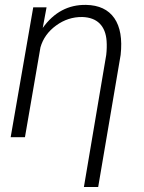

<svg xmlns="http://www.w3.org/2000/svg" viewBox="-20 -558 585 781"><path d="M23.4 0ZM169.4 -528.3 153.8 -444.3Q222.2 -540 330.1 -538.1Q408.7 -536.6 445.1 -484.1Q481.4 -431.6 470.7 -334.5L379.4 202.6H321.3L412.1 -334.5Q415.5 -363.8 413.6 -391.6Q410.2 -437.5 385.3 -462.4Q360.4 -487.3 314.9 -488.8Q256.8 -489.7 208.3 -454.3Q159.7 -418.9 144.5 -365.2L81.5 0H23.4L115.2 -528.3Z"/></svg>

Font: Roboto Light
Style: Italic
Weight: 300
Italic angle: -12°
Designer: Google
Version: Version 2.134; 2016; ttfautohint (v1.6)